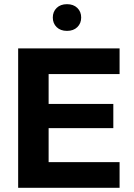

<svg xmlns="http://www.w3.org/2000/svg" viewBox="-20 -900 640 920"><path d="M67 0ZM67 0V-668H553V-545H213V-402H523V-286H213V-123H553V0ZM301 -752Q270 -752 251.5 -770Q233 -788 233 -816Q233 -844 251.5 -862Q270 -880 301 -880Q332 -880 350.5 -862Q369 -844 369 -816Q369 -788 350.5 -770Q332 -752 301 -752Z"/></svg>

Font: Gantari
Style: Bold
Weight: 700
Designer: Anugrah Pasau
Foundry: Lafontype
Version: Version 1.000; ttfautohint (v1.6)